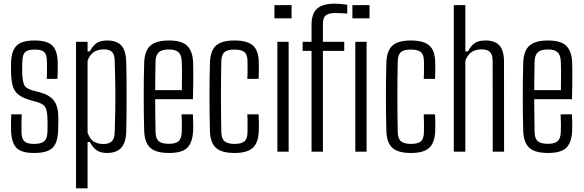

<svg xmlns="http://www.w3.org/2000/svg" viewBox="-20 -828 3186 1048"><path d="M165.5 7Q96.5 7 69.8 -21Q43 -49 40.5 -111.5Q40 -135.5 40 -156.8Q40 -178 41.5 -204H98.5Q97 -173.5 97.2 -149Q97.5 -124.5 97.5 -106Q98 -70.5 113.2 -56.5Q128.5 -42.5 165.5 -42.5Q204 -42.5 220.8 -56.5Q237.5 -70.5 239 -106.5Q239.5 -121.5 239.5 -134Q239.5 -146.5 239.5 -158.2Q239.5 -170 239 -182.5Q237.5 -222.5 228.2 -240.8Q219 -259 189 -269L138.5 -283.5Q101.5 -295 80.5 -311.5Q59.5 -328 50.8 -355.2Q42 -382.5 40.5 -426.5Q40 -447 40 -460Q40 -473 40.5 -488Q42.5 -551 70.8 -579Q99 -607 169 -607Q237 -607 265.2 -579.8Q293.5 -552.5 295 -487.5Q295 -476.5 295 -447.5Q295 -418.5 293 -397.5H235.5Q236.5 -415 236.5 -433Q236.5 -451 236.5 -467Q236.5 -483 236 -495Q235.5 -530.5 221.2 -544Q207 -557.5 169 -557.5Q132.5 -557.5 117.8 -544Q103 -530.5 102 -494Q101.5 -483 101 -466.5Q100.5 -450 101 -433.5Q102 -394 109.8 -370.2Q117.5 -346.5 151 -336.5L199.5 -323.5Q251 -309.5 274.8 -278Q298.5 -246.5 298.5 -183.5Q298.5 -162.5 298.2 -147.2Q298 -132 297 -110.5Q294.5 -48 266.2 -20.5Q238 7 165.5 7Z M395 200V-600H458V-547.5H470.5Q486 -578 506.8 -592.5Q527.5 -607 566 -607Q617 -607 642 -580Q667 -553 669 -491Q670 -459 670.5 -408.2Q671 -357.5 671 -301Q671 -244.5 670.5 -193.5Q670 -142.5 669 -109Q667 -47.5 640.8 -20.2Q614.5 7 563.5 7Q530 7 508.8 -7Q487.5 -21 470.5 -53H458V200ZM545 -42Q575.5 -42 590.5 -56.8Q605.5 -71.5 606 -105Q608.5 -174 609.2 -225Q610 -276 609.8 -318.5Q609.5 -361 608.5 -403.2Q607.5 -445.5 606 -496Q605.5 -529 592.2 -543.8Q579 -558.5 547.5 -558.5Q513 -558.5 491 -543Q469 -527.5 458 -496V-104.5Q470 -69.5 490.8 -55.8Q511.5 -42 545 -42Z M902.5 7Q831.5 7 800.5 -21Q769.5 -49 767 -112Q766 -151 765.2 -197.8Q764.5 -244.5 764.5 -294.2Q764.5 -344 765 -393.2Q765.5 -442.5 767 -487Q769.5 -551.5 801.2 -579.2Q833 -607 902 -607Q971.5 -607 1001.2 -578.5Q1031 -550 1034 -489.5Q1034.5 -478 1034.8 -444.8Q1035 -411.5 1034.8 -368.8Q1034.5 -326 1033 -286.5H827Q827 -242 827.8 -196.8Q828.5 -151.5 829 -106Q830 -70.5 847.2 -56.8Q864.5 -43 900.5 -43Q938 -43 954.2 -56.8Q970.5 -70.5 972 -106Q973 -121 972.8 -148.8Q972.5 -176.5 971 -204H1033Q1034 -184.5 1034.5 -156.2Q1035 -128 1034 -112Q1030.5 -48.5 1001.5 -20.8Q972.5 7 902.5 7ZM827 -336H972.5Q973 -367.5 973.2 -399.8Q973.5 -432 973.2 -457.8Q973 -483.5 972 -494Q970 -530 953 -544Q936 -558 902 -558Q862.5 -558 846.2 -542Q830 -526 829 -494Q828.5 -456 827.8 -416.2Q827 -376.5 827 -336Z M1330 -397.5Q1331 -415 1331.2 -431.8Q1331.5 -448.5 1331.2 -464.5Q1331 -480.5 1331 -495Q1330.5 -530.5 1313.8 -544Q1297 -557.5 1259.5 -557.5Q1221.5 -557.5 1205.2 -543.5Q1189 -529.5 1188 -494Q1187 -447.5 1186.5 -400Q1186 -352.5 1186 -303.8Q1186 -255 1186.5 -205.5Q1187 -156 1188 -106Q1189 -70.5 1206.2 -56.5Q1223.5 -42.5 1260 -42.5Q1297.5 -42.5 1314 -56.2Q1330.5 -70 1331 -106.5Q1331 -129 1331.2 -151.8Q1331.5 -174.5 1330 -204H1391.5Q1393 -183 1393.2 -156.2Q1393.5 -129.5 1392.5 -111.5Q1390 -49 1359.8 -21Q1329.5 7 1260 7Q1189.5 7 1158.8 -21Q1128 -49 1126 -111.5Q1125 -151 1124.2 -197.5Q1123.5 -244 1123.5 -294.2Q1123.5 -344.5 1124 -393.8Q1124.5 -443 1126 -487.5Q1128.5 -551.5 1159.2 -579.2Q1190 -607 1259.5 -607Q1329.5 -607 1360.5 -579.5Q1391.5 -552 1392.5 -489Q1393 -467.5 1393 -444Q1393 -420.5 1391.5 -397.5Z M1478 -728V-800H1571.5V-728ZM1494 0V-600H1555.5V0Z M1680.5 0V-550.5H1632V-600H1680.5V-689.5Q1680 -752.5 1710 -780.2Q1740 -808 1808.5 -808Q1822.5 -808 1841.8 -806.2Q1861 -804.5 1875.5 -802V-754Q1862.5 -755 1846 -756Q1829.5 -757 1810 -757Q1775 -757 1758.5 -744.2Q1742 -731.5 1742.5 -693V-600H1859V-550.5H1742.5V0ZM1903.5 -728V-800H1997V-728ZM1919.5 0V-600H1981V0Z M2293 -397.5Q2294 -415 2294.2 -431.8Q2294.5 -448.5 2294.2 -464.5Q2294 -480.5 2294 -495Q2293.5 -530.5 2276.8 -544Q2260 -557.5 2222.5 -557.5Q2184.5 -557.5 2168.2 -543.5Q2152 -529.5 2151 -494Q2150 -447.5 2149.5 -400Q2149 -352.5 2149 -303.8Q2149 -255 2149.5 -205.5Q2150 -156 2151 -106Q2152 -70.5 2169.2 -56.5Q2186.5 -42.5 2223 -42.5Q2260.5 -42.5 2277 -56.2Q2293.5 -70 2294 -106.5Q2294 -129 2294.2 -151.8Q2294.5 -174.5 2293 -204H2354.5Q2356 -183 2356.2 -156.2Q2356.5 -129.5 2355.5 -111.5Q2353 -49 2322.8 -21Q2292.5 7 2223 7Q2152.5 7 2121.8 -21Q2091 -49 2089 -111.5Q2088 -151 2087.2 -197.5Q2086.5 -244 2086.5 -294.2Q2086.5 -344.5 2087 -393.8Q2087.5 -443 2089 -487.5Q2091.5 -551.5 2122.2 -579.2Q2153 -607 2222.5 -607Q2292.5 -607 2323.5 -579.5Q2354.5 -552 2355.5 -489Q2356 -467.5 2356 -444Q2356 -420.5 2354.5 -397.5Z M2457 0V-800H2520V-547.5H2534Q2550 -578 2571 -592.5Q2592 -607 2630 -607Q2682.5 -607 2706.8 -579Q2731 -551 2731 -491L2731.5 0H2669.5L2669 -495Q2669 -529 2655 -543.8Q2641 -558.5 2610 -558.5Q2575 -558.5 2553 -543Q2531 -527.5 2520 -496V0Z M2971.5 7Q2900.5 7 2869.5 -21Q2838.5 -49 2836 -112Q2835 -151 2834.2 -197.8Q2833.5 -244.5 2833.5 -294.2Q2833.5 -344 2834 -393.2Q2834.5 -442.5 2836 -487Q2838.5 -551.5 2870.2 -579.2Q2902 -607 2971 -607Q3040.5 -607 3070.2 -578.5Q3100 -550 3103 -489.5Q3103.5 -478 3103.8 -444.8Q3104 -411.5 3103.8 -368.8Q3103.5 -326 3102 -286.5H2896Q2896 -242 2896.8 -196.8Q2897.5 -151.5 2898 -106Q2899 -70.5 2916.2 -56.8Q2933.5 -43 2969.5 -43Q3007 -43 3023.2 -56.8Q3039.5 -70.5 3041 -106Q3042 -121 3041.8 -148.8Q3041.5 -176.5 3040 -204H3102Q3103 -184.5 3103.5 -156.2Q3104 -128 3103 -112Q3099.5 -48.5 3070.5 -20.8Q3041.5 7 2971.5 7ZM2896 -336H3041.5Q3042 -367.5 3042.2 -399.8Q3042.5 -432 3042.2 -457.8Q3042 -483.5 3041 -494Q3039 -530 3022 -544Q3005 -558 2971 -558Q2931.5 -558 2915.2 -542Q2899 -526 2898 -494Q2897.5 -456 2896.8 -416.2Q2896 -376.5 2896 -336Z"/></svg>

Font: Big Shoulders Text Thin Light
Style: Regular
Weight: 300
Version: Version 2.002